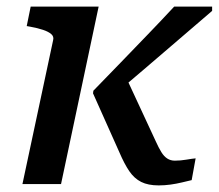

<svg xmlns="http://www.w3.org/2000/svg" viewBox="-20 -558 663 582"><path d="M452 -130 361 -326 312 -259Q363 -302 415.5 -347Q468 -392 520.5 -437Q573 -482 623 -525V-538H508Q469 -496 427.5 -453Q386 -410 345 -367.5Q304 -325 263 -283L262 -275L342 -96Q357 -61 372 -39Q387 -17 408 -6.5Q429 4 461 4Q479 4 497 1.5Q515 -1 531.5 -5Q548 -9 561 -12L573 -78Q562 -77 544.5 -74Q527 -71 510 -71Q497 -71 487 -77.5Q477 -84 469 -97Q461 -110 452 -130ZM48 0H165L279 -538H73L61 -479L72 -477Q94 -473 110.5 -467.5Q127 -462 135.5 -454.5Q144 -447 141 -436Z"/></svg>

Font: Roboto Serif Medium
Style: Italic
Weight: 500
Italic angle: -10°
Designer: Greg Gazdowicz
Foundry: Commercial Type
Version: Version 1.008